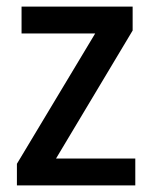

<svg xmlns="http://www.w3.org/2000/svg" viewBox="-20 -559 458 579"><path d="M388 0V-81H149L380 -467V-539H45V-458H267L31 -65V0Z"/></svg>

Font: Noto Sans Arabic SemCond Med
Style: Regular
Weight: 500
Width: 4
Designer: Monotype Design Team, Nadine Chahine, Nizar Qandah and Khaled Hosny
Foundry: Monotype Imaging Inc.
Version: Version 2.012